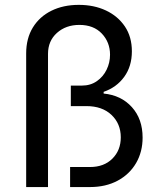

<svg xmlns="http://www.w3.org/2000/svg" viewBox="-20 -757 652 777"><path d="M85.9 0V-540.5Q85.9 -601.6 113 -645.8Q140.1 -689.9 188.2 -713.6Q236.3 -737.3 298.8 -737.3Q360.4 -737.3 408.7 -714.6Q457 -691.9 485.4 -649.9Q513.7 -607.9 513.7 -549.3Q513.7 -488.8 482.7 -446Q451.7 -403.3 399.4 -385.3V-378.4Q470.2 -371.6 513.7 -323.5Q557.1 -275.4 557.1 -200.2Q557.1 -142.6 530.8 -97.2Q504.4 -51.8 456.3 -25.9Q408.2 0 343.8 0H263.7V-81.1H344.2Q400.9 -81.1 434.8 -115Q468.8 -148.9 468.8 -201.2Q468.8 -256.3 431.2 -292Q393.6 -327.6 329.6 -327.6H266.6V-410.6H311Q346.2 -410.6 371.8 -428.5Q397.5 -446.3 411.4 -474.9Q425.3 -503.4 425.3 -535.6Q425.3 -585.9 392.1 -621.1Q358.9 -656.2 301.3 -656.2Q246.6 -656.2 210.4 -623.8Q174.3 -591.3 174.3 -539.1V0Z"/></svg>

Font: Inter 16pt
Style: Regular
Weight: 400
Version: Version 4.001;git-66647c0bb